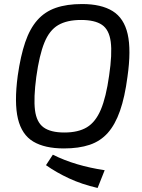

<svg xmlns="http://www.w3.org/2000/svg" viewBox="-20 -723 706 952"><path d="M387 -703Q482 -703 538.5 -668Q595 -633 613 -554Q631 -475 612 -342Q599 -242 575 -173.5Q551 -105 514.5 -64Q478 -23 424.5 -5Q371 13 297 13Q202 13 145 -21Q88 -55 69 -134Q50 -213 68 -348Q82 -446 105 -513.5Q128 -581 165 -623Q202 -665 256.5 -684Q311 -703 387 -703ZM242 44Q298 72 362 91Q426 110 499 121L464 209Q386 191 322.5 161.5Q259 132 208 96ZM382 -624Q312 -624 268.5 -598.5Q225 -573 200 -511.5Q175 -450 160 -342Q146 -237 153.5 -177Q161 -117 196 -91.5Q231 -66 299 -66Q368 -66 411 -92Q454 -118 480 -179.5Q506 -241 521 -348Q537 -456 529 -516Q521 -576 485.5 -600Q450 -624 382 -624Z"/></svg>

Font: Exo 2
Style: Italic
Weight: 400
Italic angle: -8°
Designer: Natanael Gama
Foundry: Natanael Gama
Version: Version 2.010